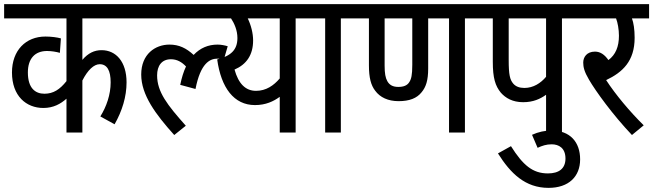

<svg xmlns="http://www.w3.org/2000/svg" viewBox="-20 -642 3164 930"><path d="M641 -553V-622H0V-553H302V-249C270 -209 239 -188 195 -188C151 -188 115 -215 115 -291C115 -358 149 -395 208 -395C229 -395 253 -391 270 -386L275 -456C258 -461 228 -465 200 -465C105 -465 38 -398 38 -291C38 -177 107 -119 190 -119C239 -119 274 -139 302 -164V0H379V-252C405 -303 435 -331 463 -331C499 -331 516 -300 516 -243C516 -184 496 -126 466 -78L535 -40C572 -105 593 -174 593 -243C593 -343 542 -399 472 -399C437 -399 407 -385 379 -352V-553Z M628 -622V-553H1050V-622ZM1064 -353 1083 -418C1070 -422 1051 -426 1034 -426C989 -426 950 -410 918 -376C882 -409 847 -426 801 -426C732 -426 664 -380 664 -281C664 -182 734 -88 824 12L880 -33C790 -134 741 -197 741 -277C741 -323 763 -355 808 -355C838 -355 861 -341 881 -320C869 -295 860 -265 853 -231L927 -211C951 -335 996 -358 1033 -358C1045 -358 1055 -356 1064 -353Z M1496 -622H1002V-553H1099C1115 -529 1130 -495 1130 -458C1130 -399 1097 -371 1032 -354C1051 -217 1113 -133 1215 -133C1267 -133 1305 -151 1335 -173V0H1412V-553H1496ZM1116 -305C1174 -330 1206 -376 1206 -446C1206 -481 1196 -520 1180 -553H1335V-262C1306 -228 1269 -202 1220 -202C1169 -202 1135 -237 1116 -305Z M1631 -553H1715V-622H1483V-553H1555V0H1631Z M2232 -553H2316V-622H1703V-553H1767V-325C1767 -265 1777 -229 1797 -203C1821 -170 1860 -152 1911 -152C1963 -152 1999 -166 2022 -195C2043 -220 2054 -252 2054 -310V-553H2155V0H2232ZM1909 -221C1882 -221 1866 -231 1856 -249C1847 -265 1843 -287 1843 -324V-553H1977V-328C1977 -278 1972 -259 1963 -245C1953 -228 1935 -221 1909 -221Z M2702 -553H2786V-622H2304V-553H2367V-343C2367 -264 2379 -226 2406 -193C2429 -167 2463 -147 2514 -147C2563 -147 2597 -163 2625 -183V0H2702ZM2625 -553V-270C2599 -239 2563 -216 2520 -216C2496 -216 2478 -223 2466 -237C2450 -256 2444 -279 2444 -352V-553Z M2557 11 2584 74C2606 64 2626 57 2652 57C2687 57 2719 75 2719 126C2719 174 2688 198 2634 198C2560 198 2513 158 2455 66L2392 101C2453 198 2524 268 2637 268C2735 268 2790 213 2790 130C2790 46 2741 -10 2651 -10C2621 -10 2587 -3 2557 11Z M3098 -35C3032 -100 2962 -183 2916 -254C2996 -292 3054 -346 3054 -459C3054 -500 3049 -531 3041 -553H3124V-622H2773V-553H2964C2972 -533 2978 -499 2978 -469C2978 -416 2962 -377 2927 -351C2909 -377 2888 -392 2862 -392C2822 -392 2805 -365 2805 -339C2805 -317 2810 -295 2833 -256C2865 -201 2947 -87 3041 12Z"/></svg>

Font: Noto Sans Devanagari UI Condensed
Style: Regular
Weight: 400
Width: 3
Designer: Jelle Bosma - Monotype Design Team
Foundry: Monotype Imaging Inc.
Version: Version 2.004